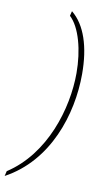

<svg xmlns="http://www.w3.org/2000/svg" viewBox="-157 -786 508 947"><g transform="rotate(10 97.0 -313.0)"><path d="M-56 91 -62 116C148 3 227 -243 227 -445C227 -581 193 -686 124 -742L118 -718C170 -670 199 -559 199 -445C199 -267 127 -28 -56 91Z"/></g></svg>

Font: Noto Serif SemiCondensed Thin
Style: Italic
Weight: 100
Width: 4
Italic angle: -12°
Designer: Monotype Design Team
Foundry: Monotype Imaging Inc.
Version: Version 2.013